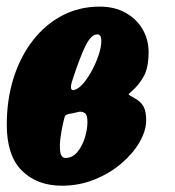

<svg xmlns="http://www.w3.org/2000/svg" viewBox="-20 -558 543 595"><path d="M1 -171.5Q1 -249.5 22 -316Q43 -382.5 81.5 -432.2Q120 -482 172.8 -509.8Q225.5 -537.5 289 -537.5Q335 -537.5 369 -518.5Q403 -499.5 421.8 -467.5Q440.5 -435.5 440.5 -396.5Q440.5 -349.5 426 -322.5Q411.5 -295.5 388.5 -275.5Q377.5 -266.5 378.8 -264.8Q380 -263 397.5 -253.5Q416.5 -243 424.8 -227.8Q433 -212.5 433 -185.5Q433 -153 412.5 -117.5Q392 -82 356.2 -51.5Q320.5 -21 273.2 -1.8Q226 17.5 172 17.5Q95 17.5 48 -29Q1 -75.5 1 -171.5ZM215 -281Q227.5 -286 241.2 -303.2Q255 -320.5 267 -343.5Q279 -366.5 286.5 -390Q294 -413.5 294 -431Q294 -451.5 281.5 -451.5Q262.5 -451.5 245 -416Q227.5 -380.5 204.5 -310Q191.5 -270 215 -281ZM220.5 -210.5Q213 -208.5 206 -207.2Q199 -206 192 -204.5Q183 -202.5 181 -197Q179 -191.5 176 -178.5Q171 -157.5 167.5 -131.8Q164 -106 166.8 -87.2Q169.5 -68.5 183.5 -68.5Q204.5 -68.5 219.8 -87Q235 -105.5 243 -131.5Q251 -157.5 251 -180Q251 -202 243 -207.5Q232 -214.5 220.5 -210.5Z"/></svg>

Font: Besley* Condensed Heavy
Style: Italic
Weight: 800
Width: 3
Italic angle: -13°
Designer: Owen Earl
Foundry: indestructible type*
Version: Version 3.000; ttfautohint (v1.8.3)